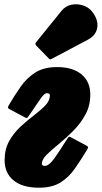

<svg xmlns="http://www.w3.org/2000/svg" viewBox="-20 -853 473 893"><path d="M407.5 -800Q437.5 -763 432.5 -726Q427.5 -689 389 -668.5L221 -579.5Q215.5 -576 212.5 -577Q209.5 -578 205.5 -582.5L149 -640.5Q140.5 -649.5 149.5 -658.5L266.5 -803Q284.5 -825 311.2 -830.8Q338 -836.5 364.8 -828.2Q391.5 -820 407.5 -800ZM174.5 -91Q174.5 -81.5 189 -81.5Q208 -81.5 233.2 -117Q258.5 -152.5 287.5 -199.5Q294 -209.5 297.8 -214.2Q301.5 -219 308.5 -215L379 -177.5Q385.5 -174 388.5 -170.8Q391.5 -167.5 386 -158Q356.5 -109.5 328.2 -69Q300 -28.5 261.2 -4.2Q222.5 20 161 20Q84.5 20 43 -14Q1.5 -48 1.5 -108Q1.5 -159 22.8 -197Q44 -235 75.5 -264Q107 -293 138.2 -316.8Q169.5 -340.5 190.8 -362.8Q212 -385 212 -410Q212 -419.5 197.5 -419.5Q186 -419.5 167.2 -392Q148.5 -364.5 119 -321.5Q112.5 -312 108.8 -307.2Q105 -302.5 98 -306L27.5 -343.5Q21 -347 18 -350.2Q15 -353.5 20.5 -363Q47.5 -409 76 -449.8Q104.5 -490.5 144.5 -515.8Q184.5 -541 245.5 -541Q318.5 -541 359.2 -507Q400 -473 400 -413Q400 -361.5 377.2 -320Q354.5 -278.5 321 -244.8Q287.5 -211 253.8 -183.5Q220 -156 197.2 -133.5Q174.5 -111 174.5 -91Z"/></svg>

Font: Besley* Condensed Fatface
Style: Italic
Weight: 900
Width: 3
Italic angle: -13°
Designer: Owen Earl
Foundry: indestructible type*
Version: Version 3.000; ttfautohint (v1.8.3)